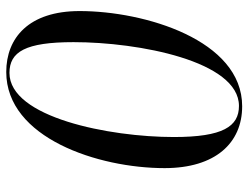

<svg xmlns="http://www.w3.org/2000/svg" viewBox="-108 -656 776 599"><g transform="rotate(-90 279.5 -357.0)"><path d="M247 11C454 11 544 -294 544 -496C544 -655 460 -725 354 -725C148 -725 54 -438 54 -231C54 -73 132 11 247 11ZM248 1C184 1 151 -49 151 -202C151 -403 212 -715 351 -715C417 -715 447 -665 447 -515C447 -312 388 1 248 1Z"/></g></svg>

Font: Noto Serif Display
Style: Italic
Weight: 400
Italic angle: -12°
Designer: Monotype Design Team
Foundry: Monotype Imaging Inc.
Version: Version 2.009